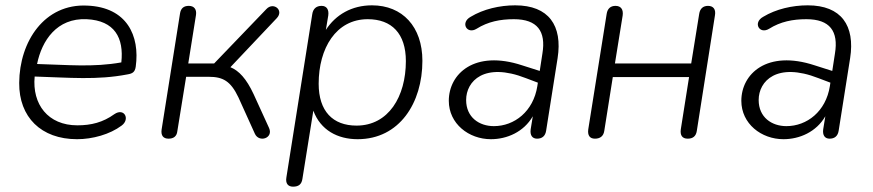

<svg xmlns="http://www.w3.org/2000/svg" viewBox="-20 -514 3272 720"><path d="M269 8C327 8 392 -10 436 -43C469 -67 446 -111 409 -86C366 -55 322 -44 270 -44C160 -44 100 -123 110 -227C241 -223 344 -213 458 -235C476 -238 486 -243 489 -264C505 -380 456 -487 307 -493C147 -501 53 -359 52 -203C51 -75 134 8 269 8ZM119 -274C137 -362 193 -447 305 -442C410 -437 445 -372 435 -280C329 -261 233 -271 119 -274Z M612 6C631 6 643 -3 645 -22L678 -226H763C816 -226 845 -210 874 -149L936 -12C952 22 1006 4 989 -34L931 -161C904 -219 876 -249 844 -262L1018 -446C1046 -476 1005 -508 979 -480L783 -276H686L715 -458C718 -479 708 -492 688 -492C669 -492 658 -483 655 -463L586 -28C583 -6 592 6 612 6Z M1079 186C1100 186 1111 177 1114 157L1155 -99C1182 -26 1246 8 1321 8C1478 8 1564 -128 1564 -286C1564 -414 1489 -494 1375 -494C1299 -494 1239 -459 1202 -402L1211 -456C1214 -478 1205 -492 1186 -492C1166 -492 1154 -481 1151 -461L1054 151C1050 174 1060 186 1079 186ZM1317 -43C1228 -43 1175 -97 1175 -200C1175 -333 1240 -442 1359 -442C1449 -442 1502 -388 1502 -285C1502 -152 1437 -43 1317 -43Z M1821 8C1881 8 1944 -19 1978 -78L1970 -29C1967 -7 1976 6 1994 6C2013 6 2025 -4 2028 -24L2071 -296C2090 -418 2038 -494 1912 -494C1854 -494 1793 -480 1745 -451C1705 -429 1731 -384 1767 -406C1810 -433 1856 -442 1907 -442C1995 -442 2028 -397 2014 -313L2004 -248L1938 -269C1759 -328 1663 -237 1663 -136C1663 -50 1738 8 1821 8ZM1728 -139C1728 -210 1796 -282 1952 -221L1997 -204L1995 -191C1980 -96 1909 -41 1832 -41C1777 -41 1728 -74 1728 -139Z M2211 6C2230 6 2243 -3 2246 -23L2278 -225H2564L2533 -29C2530 -7 2538 6 2559 6C2578 6 2590 -3 2593 -23L2661 -456C2665 -478 2656 -492 2635 -492C2617 -492 2605 -482 2602 -462L2572 -276H2286L2315 -456C2318 -478 2309 -492 2288 -492C2270 -492 2258 -482 2255 -462L2186 -29C2183 -7 2191 6 2211 6Z M2918 8C2978 8 3041 -19 3075 -78L3067 -29C3064 -7 3073 6 3091 6C3110 6 3122 -4 3125 -24L3168 -296C3187 -418 3135 -494 3009 -494C2951 -494 2890 -480 2842 -451C2802 -429 2828 -384 2864 -406C2907 -433 2953 -442 3004 -442C3092 -442 3125 -397 3111 -313L3101 -248L3035 -269C2856 -328 2760 -237 2760 -136C2760 -50 2835 8 2918 8ZM2825 -139C2825 -210 2893 -282 3049 -221L3094 -204L3092 -191C3077 -96 3006 -41 2929 -41C2874 -41 2825 -74 2825 -139Z"/></svg>

Font: SN Pro Light
Style: Italic
Weight: 300
Italic angle: -8.99998°
Designer: Tobias Whetton
Foundry: Supernotes
Version: Version 1.001;Glyphs 3.2 (3249)